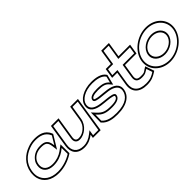

<svg xmlns="http://www.w3.org/2000/svg" viewBox="89 -1398 2174 2174"><g transform="rotate(-45 1176.0 -310.5)"><path d="M43 -225C38 -192 39 -160 46 -131C68 -48 142 11 265 11C352 11 434 -19 493 -57L506 -66L505 -208L440 -160C400 -132 347 -112 285 -112C208 -112 158 -151 170 -226C173 -242 178 -258 187 -272C213 -311 258 -340 326 -340C392 -340 417 -325 426 -257L434 -192L530 -350L526 -361C491 -449 405 -462 340 -462C302 -462 266 -455 232 -442C139 -409 60 -335 43 -225ZM63 -225C79 -326 149 -392 236 -423C268 -435 301 -442 337 -442C400 -442 475 -429 507 -351L508 -349L448 -250L446 -263C436 -338 400 -360 329 -360C255 -360 202 -327 171 -281C159 -263 153 -245 150 -226C136 -140 195 -92 282 -92C349 -92 406 -113 451 -144L485 -170L486 -75L484 -73C429 -38 350 -9 268 -9C152 -9 85 -64 65 -139C58 -165 58 -194 63 -225Z M532 -154C517 -60 565 11 675 11C733 11 782 -12 823 -44L816 0H940L1008 -432H884L855 -249C848 -206 826 -172 798 -149C774 -128 742 -111 703 -111C665 -111 651 -131 657 -172L698 -432H576ZM552 -154 593 -412H675L637 -172C629 -124 650 -91 699 -91C744 -91 782 -112 809 -135C840 -161 867 -200 875 -249L901 -412H985L923 -20H839L850 -89L812 -59C774 -29 730 -9 678 -9C579 -9 539 -70 552 -154Z M1009 -322C995 -234 1072 -205 1142 -194C1198 -185 1266 -184 1306 -172C1326 -166 1329 -163 1328 -154C1324 -127 1291 -110 1218 -110C1132 -110 1095 -122 1047 -173L1003 -221L1001 -61L1007 -55C1055 0 1130 11 1205 11C1363 11 1440 -57 1453 -139C1464 -206 1421 -240 1373 -257C1307 -281 1208 -275 1153 -292C1133 -298 1133 -300 1134 -307C1137 -325 1169 -341 1237 -341C1316 -341 1349 -328 1374 -300L1405 -264L1436 -388L1432 -395C1398 -448 1319 -462 1250 -462C1124 -462 1022 -402 1009 -322ZM1029 -322C1039 -384 1124 -442 1247 -442C1315 -442 1386 -427 1415 -382C1409 -356 1402 -331 1396 -307C1365 -344 1327 -361 1240 -361C1176 -361 1121 -349 1114 -307C1111 -288 1126 -278 1144 -273C1205 -254 1302 -260 1364 -238C1368 -237 1370 -235 1373 -234C1413 -217 1441 -190 1433 -139C1422 -72 1361 -9 1208 -9C1133 -9 1063 -21 1021 -71L1023 -168L1031 -158C1081 -104 1127 -90 1215 -90C1286 -90 1340 -106 1348 -154C1352 -177 1332 -186 1314 -191C1269 -204 1202 -205 1148 -214C1084 -224 1017 -247 1029 -322Z M1451 -327H1533L1506 -160C1491 -54 1554 11 1676 11C1750 11 1788 -11 1825 -34L1845 -47L1808 -155L1781 -138C1746 -115 1751 -110 1695 -110C1641 -110 1625 -129 1632 -176L1656 -327H1841L1860 -449H1675L1704 -632H1581L1552 -449H1470ZM1474 -347 1487 -429H1569L1598 -612H1681L1652 -429H1837L1824 -347H1639L1612 -176C1603 -119 1631 -90 1692 -90C1754 -90 1761 -106 1796 -125L1820 -53C1784 -29 1751 -9 1679 -9C1565 -9 1513 -66 1526 -160L1556 -347Z M1821 -226C1800 -95 1904 11 2048 11C2193 11 2328 -95 2349 -226C2370 -357 2268 -462 2123 -462C1979 -462 1842 -357 1821 -226ZM1841 -226C1860 -344 1985 -442 2120 -442C2256 -442 2348 -344 2329 -226C2310 -108 2187 -9 2051 -9C1916 -9 1822 -108 1841 -226ZM1923 -226C1910 -147 1978 -90 2064 -90C2150 -90 2235 -148 2247 -226C2259 -304 2192 -361 2107 -361C2021 -361 1936 -305 1923 -226ZM1943 -226C1953 -290 2025 -341 2104 -341C2182 -341 2237 -290 2227 -226C2217 -162 2145 -110 2067 -110C1988 -110 1933 -162 1943 -226Z"/></g></svg>

Font: Charger Pro
Style: OlObl
Weight: 900
Designer: Jasper
Foundry: Cannot Into Space Fonts
Version: Version 1.09